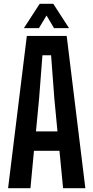

<svg xmlns="http://www.w3.org/2000/svg" viewBox="-20 -989 491 1009"><path d="M22.5 0 121 -800H330.5L428.5 0H311.5L292.5 -196.5H158.5L140 0ZM169 -298.5H282L265.5 -471.5L248.5 -698.5H203L185.5 -471.5ZM105.5 -841 188.5 -969H260L343 -841H264L224.5 -907.5L184.5 -841Z"/></svg>

Font: Big Shoulders Text Thin
Style: Bold
Weight: 700
Version: Version 2.002